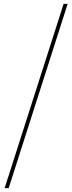

<svg xmlns="http://www.w3.org/2000/svg" viewBox="-20 -846 371 996"><path d="M310 -826H331L25 130H4Z"/></svg>

Font: TypoPRO Montserrat
Style: Regular
Weight: 250
Designer: Julieta Ulanovsky
Foundry: Julieta Ulanovsky
Version: Version 6.001